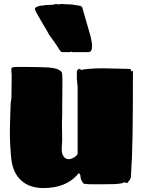

<svg xmlns="http://www.w3.org/2000/svg" viewBox="-20 -920 723 972"><path d="M650 -562Q653 -562 653 -557Q653 -451 652.5 -372Q652 -293 651 -233.5Q650 -174 648 -125.5Q646 -77 643 -30Q643 -17 637 -10Q631 -3 629 1Q628 2 628 2.5Q628 3 626 5L623 7Q622 6 615.5 4.5Q609 3 606 3L604 5Q602 7 600 7Q583 11 560 12Q537 13 488 13H446Q422 13 404 10Q398 5 389 -14Q388 -18 387.5 -26Q387 -34 385 -36Q384 -41 381 -41Q381 -41 375 -43V-38H374Q315 32 200 32Q131 32 89 -5Q47 -42 38 -109Q34 -143 32 -180Q30 -217 30 -257Q30 -290 31.5 -324.5Q33 -359 34 -397Q34 -402 36 -411.5Q38 -421 38 -431Q38 -449 38.5 -478Q39 -507 39 -532Q39 -543 39 -546Q39 -549 38 -550Q38 -555 37.5 -560Q37 -565 37 -569Q37 -576 42.5 -578.5Q48 -581 64 -581H113Q138 -581 162.5 -580.5Q187 -580 212 -579Q277 -577 293 -554Q296 -545 296 -510Q296 -472 295.5 -444Q295 -416 295 -391V-372Q295 -350 295 -337Q295 -324 294 -312Q293 -275 294.5 -241Q296 -207 293 -180Q289 -140 306.5 -123Q324 -106 353 -122Q369 -131 373 -142V-482Q370 -502 370 -514Q369 -516 369 -528V-553Q369 -571 383 -571Q389 -571 389 -566V-565Q400 -569 430 -571.5Q460 -574 488 -574H512L637 -571Q642 -571 642 -568Q643 -568 643 -567V-562Q642 -562 642 -559L647 -560Q649 -562 650 -562ZM333 -656H296Q292 -656 288.5 -659Q285 -662 279 -671Q273 -681 268 -688.5Q263 -696 254.5 -708.5Q246 -721 228 -745L215 -769Q213 -773 209 -779Q205 -785 200 -794Q187 -816 179.5 -829Q172 -842 170 -846Q166 -853 163.5 -858Q161 -863 160 -865Q157 -871 157 -875Q157 -881 163 -884Q169 -888 190 -892H195Q195 -891 197 -891L205 -894L247 -896L253 -897Q256 -897 257 -898Q258 -899 260 -899H270Q276 -899 280 -897L286 -900L345 -897L388 -890L396 -884Q406 -849 416 -814Q426 -779 438 -738Q439 -730 442.5 -716.5Q446 -703 446 -686Q446 -656 427 -656H344L341 -659Z"/></svg>

Font: Sigmar
Style: Regular
Weight: 400
Designer: Vernon Adams
Foundry: Vernon Adams
Version: Version 1.000; ttfautohint (v1.8.4.7-5d5b);gftools[0.9.24]